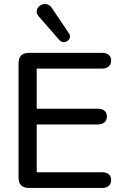

<svg xmlns="http://www.w3.org/2000/svg" viewBox="-20 -932 614 952"><path d="M72 -52V-618Q72 -670 124 -670H487Q507 -670 519 -660Q531 -650 531 -632Q531 -613 519 -602.5Q507 -592 487 -592H162V-393H466Q486 -393 498 -383Q510 -373 510 -354Q510 -336 498 -325.5Q486 -315 466 -315H162V-78H487Q507 -78 519 -68Q531 -58 531 -39Q531 -21 519 -10.5Q507 0 487 0H124Q72 0 72 -52ZM162 -875Q162 -890 174.5 -901Q187 -912 203 -912Q224 -912 236 -894L321 -768Q327 -761 327 -752Q327 -740 317.5 -731.5Q308 -723 296 -723Q283 -723 273 -735L171 -852Q162 -862 162 -875Z"/></svg>

Font: SN Pro
Style: Regular
Weight: 400
Designer: Tobias Whetton
Foundry: Supernotes
Version: Version 1.003